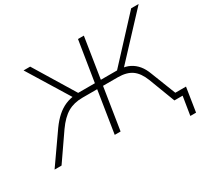

<svg xmlns="http://www.w3.org/2000/svg" viewBox="-189 -946 1419 1335"><g transform="rotate(-30 520.0 -278.0)"><path d="M983 149 1007 0H961L968 -43H1059L1029 149ZM-21 0 147 -240Q178 -283 211 -312.5Q244 -342 282 -358.5Q320 -375 364 -378L349 -360L137 -705H190L397 -365L377 -380H522L574 -705H621L570 -380H713L686 -365L1001 -705H1061L739 -360L725 -378Q768 -375 800 -358.5Q832 -342 856 -313Q880 -284 896 -240L990 0H941L861 -210Q835 -277 793 -306.5Q751 -336 681 -336H562L509 0H462L515 -336H397Q328 -336 278 -307Q228 -278 180 -210L35 0Z"/></g></svg>

Font: Nunito Sans 10pt SemiExpanded ExtraLight
Style: Italic
Weight: 250
Width: 6
Italic angle: -9°
Designer: Vernon Adams
Foundry: Vernon Adams
Version: Version 3.101;gftools[0.9.27]